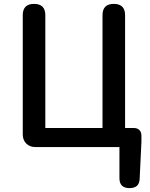

<svg xmlns="http://www.w3.org/2000/svg" viewBox="-20 -756 772 987"><path d="M646 211Q594 211 594 160V0H345H162Q133 0 115 -18Q97 -36 97 -65V-678Q97 -736 155 -736Q213 -736 213 -678V-98H507V-678Q507 -736 565 -736Q623 -736 623 -678V-98H668Q686 -98 696.5 -87.5Q707 -77 707 -59V-27L698 162Q697 211 646 211Z"/></svg>

Font: GenSenRounded JP M
Style: Regular
Weight: 500
Version: Version 1.501;PS 1;hotconv 16.6.51;makeotf.lib2.5.65220